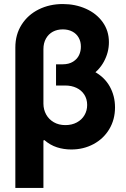

<svg xmlns="http://www.w3.org/2000/svg" viewBox="-20 -737 626 956"><path d="M552.7 -202.3Q552.7 -141.9 524.2 -94.1Q495.6 -46.3 445.7 -19.5Q395.7 7.3 335.1 7.3Q297.3 7.3 263.5 -3.6Q229.6 -14.6 200.9 -39.5L196.2 -37.6V-220.7Q196.4 -191.2 209.7 -167.1Q223 -142.9 247.7 -128.5Q272.3 -114.1 305.6 -114.1Q338 -114.1 362.7 -127.5Q387.4 -140.8 400.7 -163.7Q414 -186.5 414 -214.3Q414 -243.7 399.7 -265.9Q385.4 -288 360.7 -299.6Q335.9 -311.2 305.2 -311.2H259V-408.8H325.7Q396.8 -408.8 448.4 -381.2Q500 -353.7 526.4 -306.5Q552.7 -259.4 552.7 -202.3ZM522.3 -527.3Q522.5 -476.7 497.3 -430.2Q472.1 -383.6 423.7 -354.2Q375.4 -324.9 311.1 -324.9H259V-416.7H290.6Q322.9 -416.7 343.9 -430Q364.8 -443.3 373.8 -462.9Q382.9 -482.5 382.7 -504.8Q382.9 -529.8 371.8 -549.4Q360.8 -569.1 340.2 -579.9Q319.7 -590.7 292.8 -590.7Q264.9 -590.7 243.3 -579.2Q221.7 -567.6 209 -545.2Q196.2 -522.8 196.2 -492V198.9H56.4V-500.6Q56.4 -565.2 87.8 -614.4Q119.2 -663.6 172.9 -690.2Q226.7 -716.9 292.8 -716.9Q355.1 -716.9 407.8 -693.4Q460.5 -669.9 491.4 -626.7Q522.3 -583.5 522.3 -527.3Z"/></svg>

Font: Pretendard Variable
Style: Regular
Weight: 400
Designer: Base glyphs from Inter by Rasmus Andersson; Hangul glyphs from Noto Sans CJK(Source Han Sans) by Jang Soo-young and Kang
Foundry: Kil Hyung-jin
Version: Version 1.100;FEAKit 1.0